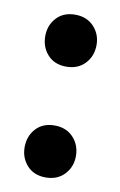

<svg xmlns="http://www.w3.org/2000/svg" viewBox="-64 -510 352 564"><g transform="rotate(10 112.5 -228.0)"><path d="M39 -394Q39 -426 59.5 -448.5Q80 -471 115 -471Q150 -471 171 -448.5Q192 -426 192 -394Q192 -361 171 -338.5Q150 -316 115 -316Q80 -316 59.5 -338.5Q39 -361 39 -394ZM36 -62Q36 -95 56.5 -117.5Q77 -140 112 -140Q147 -140 168 -117.5Q189 -95 189 -62Q189 -30 168 -7.5Q147 15 112 15Q77 15 56.5 -7.5Q36 -30 36 -62Z"/></g></svg>

Font: Baloo 2 SemiBold
Style: Regular
Weight: 600
Designer: Sarang Kulkarni and Ek Type
Foundry: Ek Type
Version: Version 1.640;hotconv 1.0.111;makeotfexe 2.5.65597; ttfautoh